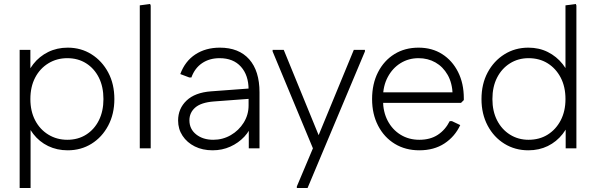

<svg xmlns="http://www.w3.org/2000/svg" viewBox="-20 -747 3006 967"><path d="M321 10Q267 10 222.5 -11.5Q178 -33 147.5 -72.5Q117 -112 103 -165V-332Q117 -385 147.5 -424Q178 -463 222.5 -485Q267 -507 321 -507Q388 -507 441 -473.5Q494 -440 525 -382Q556 -324 556 -248Q556 -173 525 -114.5Q494 -56 441 -23Q388 10 321 10ZM79 200V-496H133V-319L120 -248L134 -177V200ZM319 -43Q373 -43 414 -69Q455 -95 478 -141Q501 -187 501 -248Q501 -310 478 -356Q455 -402 414 -428Q373 -454 319 -454Q266 -454 223.5 -428Q181 -402 157 -356Q133 -310 133 -248Q133 -187 157 -141Q181 -95 223.5 -69Q266 -43 319 -43Z M684 0V-720L736 -727L739 -719V0Z M1051 10Q1000 10 961 -9.5Q922 -29 899.5 -63Q877 -97 877 -140Q877 -200 919.5 -240.5Q962 -281 1043 -287L1245 -302V-250L1057 -236Q993 -231 963.5 -205.5Q934 -180 934 -141Q934 -97 968 -70Q1002 -43 1054 -43Q1102 -43 1142.5 -66.5Q1183 -90 1207.5 -129.5Q1232 -169 1232 -216V-296Q1232 -368 1193.5 -411Q1155 -454 1086 -454Q1035 -454 998 -429Q961 -404 944 -357H933L888 -374Q912 -439 964 -473Q1016 -507 1087 -507Q1183 -507 1235 -448.5Q1287 -390 1287 -282V0H1233V-145L1252 -130Q1240 -90 1210.5 -58.5Q1181 -27 1140 -8.5Q1099 10 1051 10Z M1475 200V192L1556 0L1576 -45L1762 -496H1818V-488L1529 200ZM1556 0 1353 -488V-496H1409L1589 -56V0Z M2092 10Q2022 10 1968.5 -22.5Q1915 -55 1884.5 -113.5Q1854 -172 1854 -248Q1854 -325 1884 -383.5Q1914 -442 1966.5 -474.5Q2019 -507 2088 -507Q2156 -507 2207 -474.5Q2258 -442 2287 -384.5Q2316 -327 2316 -252V-243L2302 -229H1885V-282H2284L2260 -269Q2258 -329 2234.5 -370Q2211 -411 2173 -432.5Q2135 -454 2088 -454Q2038 -454 1997.5 -429Q1957 -404 1933 -359Q1909 -314 1909 -256V-243Q1909 -184 1932.5 -139Q1956 -94 1997.5 -68.5Q2039 -43 2092 -43Q2147 -43 2185 -68Q2223 -93 2245 -137H2256L2298 -117Q2271 -59 2218.5 -24.5Q2166 10 2092 10Z M2641 10Q2574 10 2520.5 -23Q2467 -56 2436 -114.5Q2405 -173 2405 -248Q2405 -324 2436 -382Q2467 -440 2520.5 -473.5Q2574 -507 2641 -507Q2695 -507 2739 -485Q2783 -463 2814 -424Q2845 -385 2859 -332V-165Q2845 -112 2814 -72.5Q2783 -33 2739 -11.5Q2695 10 2641 10ZM2642 -43Q2697 -43 2738.5 -69Q2780 -95 2804 -141Q2828 -187 2828 -248Q2828 -310 2804 -356Q2780 -402 2738.5 -428Q2697 -454 2642 -454Q2590 -454 2548.5 -428Q2507 -402 2483.5 -356Q2460 -310 2460 -248Q2460 -187 2483.5 -141Q2507 -95 2548.5 -69Q2590 -43 2642 -43ZM2829 0V-177L2842 -248L2828 -319V-720L2880 -727L2883 -719V0Z"/></svg>

Font: Fustat Light
Style: Regular
Weight: 300
Designer: Mohamed Gaber, Khaled Hosny, Laura Garcia Mut
Foundry: Kief Type Foundry, Alif Type Foundry, Hard Type Foundry
Version: Version 1.007